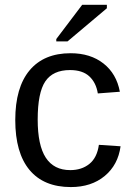

<svg xmlns="http://www.w3.org/2000/svg" viewBox="-20 -756 540 786"><path d="M270 9.8Q159.2 9.8 100.8 -60.3Q42.5 -130.4 42.5 -264.6Q42.5 -397.9 101.1 -468Q159.7 -538.1 269 -538.1Q350.1 -538.1 403.6 -496.1Q457 -454.1 470.7 -380.4L380.4 -373.5Q373.5 -417.5 345.7 -443.4Q317.9 -469.2 266.6 -469.2Q196.8 -469.2 165.5 -422.9Q134.3 -376.5 134.3 -266.6Q134.3 -161.1 167.5 -110.4Q200.7 -59.6 267.6 -59.6Q314.5 -59.6 345.9 -85Q377.4 -110.4 384.8 -163.1L473.6 -157.2Q463.4 -81.1 408.7 -35.6Q354 9.8 270 9.8ZM417.5 -722.2 256.3 -586.4H210.4V-596.2L316.4 -736.3H417.5Z"/></svg>

Font: Arimo Nerd Font
Style: Regular
Weight: 400
Designer: Steve Matteson
Foundry: Monotype Imaging Inc.
Version: Version 1.33;Nerd Fonts 3.2.1